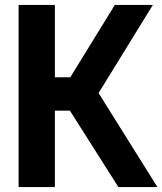

<svg xmlns="http://www.w3.org/2000/svg" viewBox="-20 -760 660 780"><path d="M55.5 0V-740H203V-446H265.5L446.5 -740H601L380.5 -382L619.5 0H461L264 -310.5H203V0Z"/></svg>

Font: Encode Sans Condensed Condensed
Style: Bold
Weight: 700
Width: 3
Designer: Multiple Designers
Foundry: Impallari Type
Version: Version 3.000; ttfautohint (v1.8.3) -l 8 -r 50 -G 200 -x 14 